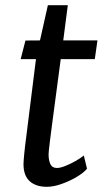

<svg xmlns="http://www.w3.org/2000/svg" viewBox="-20 -713 404 741"><path d="M160.8 8Q118.8 8 94.8 -13.5Q70.7 -35 70.7 -79.5Q70.7 -85.8 71.5 -95.7Q72.2 -105.5 73.5 -118.8Q74.7 -132.2 76.7 -148.5L118.8 -484.9H59.8L78.2 -556.6L134.3 -557L164.8 -693H241.7L224.1 -557H356.1L345.9 -484.9H214.4Q202.7 -397.4 194.6 -335.7Q186.5 -274.1 181 -233.3Q175.6 -192.5 172.7 -168.6Q169.8 -144.7 168.6 -133Q167.5 -121.4 167.5 -117Q167.5 -94.3 174.5 -79.5Q181.4 -64.7 200 -64.7Q212.2 -64.7 232 -72.5Q251.8 -80.3 271.5 -91.5Q291.3 -102.7 303.5 -112.9L315.8 -61.9Q303.1 -46.4 276.2 -30.3Q249.2 -14.2 217.8 -3.1Q186.4 8 160.8 8Z"/></svg>

Font: Merriweather Sans Variable Regular
Style: Italic
Weight: 300
Italic angle: -8°
Designer: Eben Sorkin
Foundry: Eben Sorkin
Version: Version 2.001